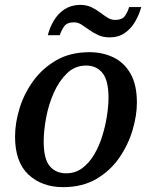

<svg xmlns="http://www.w3.org/2000/svg" viewBox="-20 -761 626 791"><path d="M240 10Q153 10 97.5 -41.5Q42 -93 42 -198Q42 -254 60.5 -314.5Q79 -375 117 -427.5Q155 -480 212.5 -513Q270 -546 349 -546Q402 -546 446.5 -525Q491 -504 517.5 -458Q544 -412 544 -338Q544 -285 526 -224.5Q508 -164 471 -110.5Q434 -57 376.5 -23.5Q319 10 240 10ZM253 -47Q290 -47 318.5 -68Q347 -89 367.5 -123.5Q388 -158 401 -199.5Q414 -241 420.5 -283Q427 -325 427 -359Q427 -430 402 -460.5Q377 -491 335 -491Q289 -491 256 -459Q223 -427 201.5 -378.5Q180 -330 170 -276Q160 -222 160 -178Q160 -106 185 -76.5Q210 -47 253 -47ZM432 -607Q405 -607 384.5 -616.5Q364 -626 347.5 -638Q331 -650 316 -659.5Q301 -669 285 -669Q256 -669 244.5 -652.5Q233 -636 226 -616H177Q185 -648 202 -676.5Q219 -705 245.5 -722.5Q272 -740 309 -741Q336 -741 356 -731.5Q376 -722 392.5 -709.5Q409 -697 423.5 -688Q438 -679 454 -679Q483 -679 494.5 -695Q506 -711 512 -732H562Q553 -700 536.5 -671.5Q520 -643 494 -625Q468 -607 432 -607Z"/></svg>

Font: Noto Serif Medium
Style: Italic
Weight: 500
Italic angle: -12°
Designer: Monotype Design Team
Foundry: Monotype Imaging Inc.
Version: Version 2.014; ttfautohint (v1.8.4.7-5d5b)